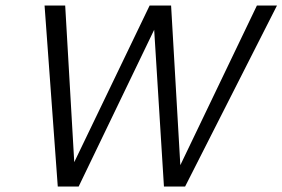

<svg xmlns="http://www.w3.org/2000/svg" viewBox="-20 -678 1027 698"><path d="M576 0 535 -658H602L639 -18H607L914 -658H987L653 0ZM190 0 142 -658H217L254 -18H216L524 -658H583L266 0Z"/></svg>

Font: Ysabeau Infant
Style: Italic
Weight: 400
Italic angle: -12°
Designer: Christian Thalmann (Catharsis Fonts)
Version: Version 2.001;gftools[0.9.30]; featfreeze: ss01,ss02,lnum